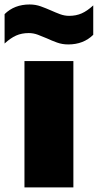

<svg xmlns="http://www.w3.org/2000/svg" viewBox="-58 -816 426 836"><path d="M48.5 0V-550H261.5V0ZM239 -622.5Q213 -622.5 190.2 -630.8Q167.5 -639 146 -649Q126 -657.5 106.8 -664.8Q87.5 -672 67 -672Q36.5 -672 12.2 -661.2Q-12 -650.5 -38 -626.5V-754.5Q4.5 -796.5 71 -796.5Q97 -796.5 119.8 -788.2Q142.5 -780 164 -770.5Q184 -761.5 203.5 -754.2Q223 -747 243 -747Q273.5 -747 297.8 -757.8Q322 -768.5 348 -792.5V-664.5Q305.5 -622.5 239 -622.5Z"/></svg>

Font: Encode Sans Black
Style: Regular
Weight: 900
Designer: Multiple Designers
Foundry: Impallari Type
Version: Version 3.002; ttfautohint (v1.8.3) -l 8 -r 50 -G 200 -x 14 